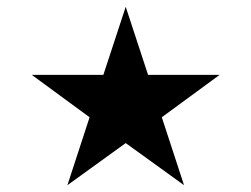

<svg xmlns="http://www.w3.org/2000/svg" viewBox="-20 -728 741 566"><path d="M73.7 -507.3H284.7L350.6 -708L416.5 -507.3H627.4L457 -382.3L522.5 -182.1L350.6 -306.2L178.7 -182.1L244.1 -382.3Z"/></svg>

Font: Vazir UI
Style: Regular-UI
Weight: 400
Designer: Saber Rastikerdar
Foundry: Saber Rastikerdar
Version: Version 30.1.0